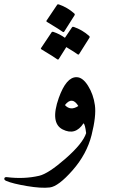

<svg xmlns="http://www.w3.org/2000/svg" viewBox="-103 -647 524 888"><path d="M168.9 -194.3Q203.6 -291 251 -290Q279.3 -290 304.2 -250.2Q329.1 -210.4 335.9 -160.6Q342.8 -110.8 320.6 -22.5Q298.3 65.9 232.7 140.6Q167 215.3 127.2 220Q87.4 224.6 22 213.6Q-43.5 202.6 -73.7 189.9Q-84.5 185.5 -83 178.2Q-81.5 170.9 -70.3 172.4Q8.3 182.1 78.1 166Q120.6 156.2 200.4 86.2Q280.3 16.1 295.4 -31.2Q290.5 -72.3 283.2 -76.7Q245.6 -18.6 186.8 -48.3Q127.9 -78.1 168.9 -194.3ZM259.3 -156.7Q230.5 -203.6 197.3 -161.1Q222.7 -132.8 259.3 -156.7ZM161.1 -624.5Q163.6 -628.4 169.4 -626.5Q209 -612.8 240.2 -585Q244.6 -581.1 241.7 -576.2L193.8 -500.5Q190.9 -496.1 183.8 -502Q176.8 -507.8 113.8 -545.9Q109.9 -548.3 112.3 -551.8ZM230 -520.5Q232.4 -524.4 238.3 -522.5Q277.8 -508.8 309.1 -481Q313.5 -477.1 310.5 -472.2L262.7 -396.5Q259.8 -392.1 252.9 -397.9Q247.1 -402.8 203.6 -429.2L168.5 -373.5Q165.5 -369.1 158.4 -375Q151.4 -380.9 88.4 -418.9Q84.5 -421.4 86.9 -424.8L135.7 -497.6Q138.2 -501.5 144 -499.5Q172.9 -489.7 197.3 -472.2Z"/></svg>

Font: Amiri
Style: Regular
Weight: 400
Designer: Khaled Hosny
Version: Version 000.108